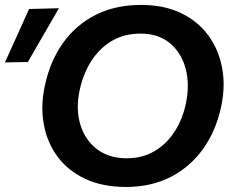

<svg xmlns="http://www.w3.org/2000/svg" viewBox="-80 -747 945 780"><path d="M432 12.5Q336 12.5 266 -20.5Q196 -53.5 153.5 -111Q111 -168.5 98 -242.5Q92 -274.5 92 -308.5Q92 -352 102 -398Q123.5 -499 176.2 -572.8Q229 -646.5 309 -686.8Q389 -727 493 -727Q586.5 -727 655.5 -693.8Q724.5 -660.5 766.8 -602.5Q809 -544.5 822.5 -470Q828.5 -438 828.5 -404Q828.5 -359.5 818 -312Q797.5 -216 745.5 -142.8Q693.5 -69.5 614.2 -28.5Q535 12.5 432 12.5ZM434 -104Q499 -104 548.5 -133.5Q598 -163 630.2 -213.8Q662.5 -264.5 675.5 -328Q683 -364.5 683 -398.5Q683 -435.5 674 -469Q656.5 -533 610 -571.8Q563.5 -610.5 491.5 -610.5Q424 -610.5 373.8 -580.5Q323.5 -550.5 290.5 -498.5Q257.5 -446.5 243.5 -380Q236 -344.5 236 -312.5Q236 -274.5 246.5 -240.5Q265.5 -178 314 -141Q362.5 -104 434 -104ZM-60 -493.5Q-35 -548 -10.5 -602.5Q13.5 -656.5 38 -710.5L159.5 -713.5Q127 -657.5 95.5 -603Q64 -548.5 33 -495Z"/></svg>

Font: Heraclito SemiBold
Style: Italic
Weight: 600
Italic angle: -12°
Designer: Kostas Bartsokas (font) & Cristiano Sobral (main changes)
Foundry: Kostas Bartsokas (font) & Cristiano Sobral (main changes)
Version: Version 1.00;July 8, 2020;FontCreator 13.0.0.2655 64-bit